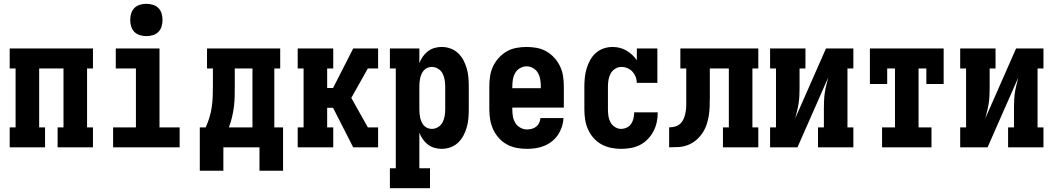

<svg xmlns="http://www.w3.org/2000/svg" viewBox="-20 -775 5540 1010"><path d="M31 0V-105H62V-415H31V-520H469V-415H438V-105H469V0H283V-105H314V-415H186V-105H217V0Z M575 0V-105H695V-415H589V-520H819V-105H925V0ZM750 -585Q733 -585 716 -590Q699 -595 687 -607Q675 -619 670 -636Q665 -653 665 -670Q665 -687 670 -704Q675 -721 687 -733Q699 -745 716 -750Q733 -755 750 -755Q767 -755 784 -750Q801 -745 813 -733Q825 -721 830 -704Q835 -687 835 -670Q835 -653 830 -636Q825 -619 813 -607Q801 -595 784 -590Q767 -585 750 -585Z M1155 123H1031V-105H1062Q1074 -131 1082 -158Q1090 -185 1094 -212.5Q1098 -240 1099 -268.5Q1100 -297 1100 -325V-415H1069V-520H1454V-415H1423V-105H1469V123H1345V0H1155ZM1184 -105H1308V-415H1215V-325Q1215 -297 1214.5 -269Q1214 -241 1210.5 -213.5Q1207 -186 1200.5 -158.5Q1194 -131 1184 -105Z M1546 0V-105H1577V-415H1546V-520H1733V-415H1701V-312H1732L1838 -520H1969V-415H1915L1828 -260L1915 -105H1969V0H1838L1732 -208H1701V-105H1733V0Z M2031 215V110H2062V-415H2031V-520H2186V-443Q2193 -461 2204 -477Q2215 -493 2230.5 -505Q2246 -517 2265 -522.5Q2284 -528 2303 -528Q2327 -528 2349.5 -520Q2372 -512 2389.5 -495.5Q2407 -479 2418 -458Q2429 -437 2435.5 -414Q2442 -391 2444 -367.5Q2446 -344 2446 -320V-200Q2446 -176 2444 -152.5Q2442 -129 2435.5 -106Q2429 -83 2418 -62Q2407 -41 2389.5 -24.5Q2372 -8 2349.5 0Q2327 8 2303 8Q2284 8 2265 2.5Q2246 -3 2230.5 -15Q2215 -27 2204 -43Q2193 -59 2186 -77V110H2242V215ZM2251 -97Q2269 -97 2284.5 -106.5Q2300 -116 2308 -131.5Q2316 -147 2319 -164.5Q2322 -182 2322 -200V-320Q2322 -338 2319 -355.5Q2316 -373 2308 -388.5Q2300 -404 2284.5 -413.5Q2269 -423 2251 -423Q2240 -423 2229 -418.5Q2218 -414 2210.5 -406Q2203 -398 2198 -387Q2193 -376 2190.5 -365Q2188 -354 2187 -342.5Q2186 -331 2186 -320V-200Q2186 -189 2187 -177.5Q2188 -166 2190.5 -155Q2193 -144 2198 -133Q2203 -122 2210.5 -114Q2218 -106 2229 -101.5Q2240 -97 2251 -97Z M2752 8Q2725 8 2698 3Q2671 -2 2647 -15Q2623 -28 2604.5 -48.5Q2586 -69 2574.5 -94Q2563 -119 2558.5 -146Q2554 -173 2554 -200V-320Q2554 -347 2558 -374Q2562 -401 2573.5 -425.5Q2585 -450 2603.5 -470.5Q2622 -491 2645.5 -504.5Q2669 -518 2696 -523Q2723 -528 2750 -528Q2777 -528 2804 -523Q2831 -518 2854.5 -504.5Q2878 -491 2896.5 -470.5Q2915 -450 2926.5 -425.5Q2938 -401 2942 -374Q2946 -347 2946 -320V-209H2675V-200Q2675 -181 2678 -163Q2681 -145 2690.5 -129Q2700 -113 2717 -103.5Q2734 -94 2752 -94Q2765 -94 2778 -97.5Q2791 -101 2801 -109Q2811 -117 2816.5 -129Q2822 -141 2823 -154H2944Q2943 -130 2935.5 -107.5Q2928 -85 2915 -65.5Q2902 -46 2883.5 -31.5Q2865 -17 2843.5 -8Q2822 1 2799 4.5Q2776 8 2752 8ZM2675 -311H2825V-320Q2825 -338 2822 -356.5Q2819 -375 2810 -391Q2801 -407 2784.5 -416.5Q2768 -426 2750 -426Q2732 -426 2715.5 -416.5Q2699 -407 2690 -391Q2681 -375 2678 -356.5Q2675 -338 2675 -320Z M3247 8Q3220 8 3193.5 2.5Q3167 -3 3143.5 -16Q3120 -29 3102 -49.5Q3084 -70 3073 -95Q3062 -120 3058 -146.5Q3054 -173 3054 -200V-320Q3054 -344 3056.5 -368Q3059 -392 3066 -415Q3073 -438 3084.5 -459Q3096 -480 3114 -496Q3132 -512 3155 -520Q3178 -528 3202 -528Q3221 -528 3239.5 -523.5Q3258 -519 3274.5 -509.5Q3291 -500 3305 -487Q3319 -474 3330 -458V-520H3438V-339H3330Q3330 -355 3324 -370.5Q3318 -386 3307 -398Q3296 -410 3280.5 -416.5Q3265 -423 3249 -423Q3232 -423 3216.5 -413.5Q3201 -404 3192.5 -388.5Q3184 -373 3181 -355.5Q3178 -338 3178 -320V-200Q3178 -182 3180.5 -165Q3183 -148 3191 -132.5Q3199 -117 3214.5 -107Q3230 -97 3247 -97Q3263 -97 3277.5 -104Q3292 -111 3300.5 -124Q3309 -137 3312.5 -152.5Q3316 -168 3316 -183V-184H3440V-182Q3440 -157 3434.5 -131.5Q3429 -106 3417 -83.5Q3405 -61 3387 -42.5Q3369 -24 3346.5 -12.5Q3324 -1 3298.5 3.5Q3273 8 3247 8Z M3500 0V-105Q3517 -105 3533.5 -110Q3550 -115 3561.5 -127.5Q3573 -140 3579 -156.5Q3585 -173 3587.5 -190Q3590 -207 3590 -224Q3590 -241 3590 -258V-415H3559V-520H3969V-415H3938V-105H3969V0H3783V-105H3814V-415H3714V-261Q3714 -237 3713 -212Q3712 -187 3708 -163Q3704 -139 3695.5 -115.5Q3687 -92 3673 -72Q3659 -52 3639.5 -36Q3620 -20 3597 -11.5Q3574 -3 3549.5 -1.5Q3525 0 3500 0Z M4031 0V-105H4062V-415H4031V-520H4217V-415H4186V-312Q4186 -292 4185 -271.5Q4184 -251 4181 -231Q4178 -211 4173 -191.5Q4168 -172 4163 -152L4325 -520H4469V-415H4438V-105H4469V0H4283V-105H4314V-208Q4314 -228 4315 -248.5Q4316 -269 4319 -289Q4322 -309 4327 -328.5Q4332 -348 4337 -368L4175 0Z M4620 0V-105H4688V-415H4647V-333H4556V-520H4944V-333H4853V-415H4812V-105H4880V0Z M5031 0V-105H5062V-415H5031V-520H5217V-415H5186V-312Q5186 -292 5185 -271.5Q5184 -251 5181 -231Q5178 -211 5173 -191.5Q5168 -172 5163 -152L5325 -520H5469V-415H5438V-105H5469V0H5283V-105H5314V-208Q5314 -228 5315 -248.5Q5316 -269 5319 -289Q5322 -309 5327 -328.5Q5332 -348 5337 -368L5175 0Z"/></svg>

Font: Iosevka Curly Slab Extrabold
Style: Regular
Weight: 800
Monospace: yes
Designer: Belleve Invis
Foundry: Belleve Invis
Version: Version 22.1.2; ttfautohint (v1.8.4)